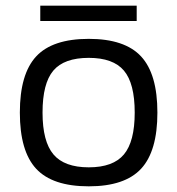

<svg xmlns="http://www.w3.org/2000/svg" viewBox="-20 -647 625 677"><path d="M293 -510Q420 -510 477.5 -448Q535 -386 535 -250Q535 -114 477.5 -52Q420 10 293 10Q165 10 107.5 -52Q50 -114 50 -250Q50 -386 107.5 -448Q165 -510 293 -510ZM130 -250Q130 -148 168.5 -102.5Q207 -57 293 -57Q379 -57 417 -102.5Q455 -148 455 -250Q455 -353 417 -398Q379 -443 293 -443Q206 -443 168 -398Q130 -353 130 -250ZM122 -627H462V-573H122Z"/></svg>

Font: Fivo Sans
Style: Regular
Weight: 400
Designer: Alexander Slobzheninov
Foundry: Alexander Slobzheninov
Version: 1.0